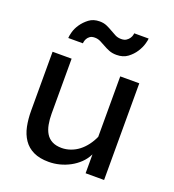

<svg xmlns="http://www.w3.org/2000/svg" viewBox="-138 -859 882 976"><g transform="rotate(20 303.0 -371.5)"><path d="M432 0V-102Q418 -74 396.5 -53.5Q375 -33 349 -19Q323 -5 294 2.5Q265 10 235 10Q186 10 152.5 -6Q119 -22 99 -51.5Q79 -81 71 -120Q63 -159 63 -205V-523H166V-225Q166 -195 171 -168Q176 -141 188 -121Q200 -101 221 -90Q242 -79 273 -79Q297 -79 321 -87.5Q345 -96 365 -111.5Q385 -127 401.5 -149Q418 -171 429 -196V-523H532V0ZM373 -619Q350 -619 332.5 -626Q315 -633 300.5 -641.5Q286 -650 271.5 -657Q257 -664 241 -664Q224 -664 214.5 -657Q205 -650 200.5 -641.5Q196 -633 194.5 -625.5Q193 -618 193 -616H114Q114 -627 120 -649Q126 -671 141 -693Q156 -715 179 -732.5Q202 -750 236 -750Q258 -750 275 -742.5Q292 -735 307 -726Q322 -717 336 -710Q350 -703 368 -703Q385 -703 395.5 -710Q406 -717 412 -726.5Q418 -736 419.5 -744Q421 -752 421 -753H499Q499 -745 493 -723.5Q487 -702 472 -678.5Q457 -655 433 -637Q409 -619 373 -619Z"/></g></svg>

Font: Rising Sun Medium
Style: Regular
Weight: 500
Designer: Matt McInerney, Pablo Impallari, Rodrigo Fuenzalida (Raleway font), Stephen Hutchings (Greek), Cristiano Sobral (main ch
Foundry: The Rising Sun Project Authors
Version: Version 4.327; ttfautohint (v1.8.4.7-5d5b-dirty)